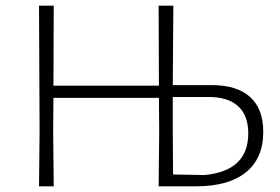

<svg xmlns="http://www.w3.org/2000/svg" viewBox="-20 -659 989 679"><path d="M118 0 120 -194 118 -639H170L169 -356H542L541 -639H593L591 -358H729Q818 -358 864.5 -316Q911 -274 911 -193Q911 -99 849.5 -49.5Q788 0 672 0H541L543 -194L542 -313H169L168 -197L170 0ZM591 -197 592 -42 704 -40Q858 -55 858 -187Q858 -251 821.5 -284Q785 -317 714 -316H591Z"/></svg>

Font: Alegreya Sans Light
Style: Regular
Weight: 300
Designer: Juan Pablo del Peral
Foundry: Huerta Tipografica
Version: Version 2.007